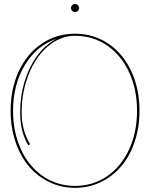

<svg xmlns="http://www.w3.org/2000/svg" viewBox="-20 -930 745 953"><path d="M338.4 -876Q332.5 -881.8 332.5 -890.1Q332.5 -898.4 338.4 -904.3Q344.2 -910.2 352.5 -910.2Q360.8 -910.2 366.7 -904.3Q372.6 -898.4 372.6 -890.1Q372.6 -881.8 366.7 -876Q360.8 -870.1 352.5 -870.1Q344.2 -870.1 338.4 -876ZM128.9 -214.4 120.6 -208.5Q80.1 -276.4 80.1 -370.1Q80.1 -496.1 130.1 -596.2Q180.2 -696.3 260.3 -737.3Q162.6 -704.1 103.8 -607.7Q44.9 -511.2 44.9 -379.9Q44.9 -273.4 84.2 -188.2Q123.5 -103 193.8 -55.2Q264.2 -7.3 352.5 -7.3Q440.9 -7.3 511.2 -55.2Q581.5 -103 620.8 -188.2Q660.2 -273.4 660.2 -379.9Q660.2 -486.3 620.8 -571.5Q581.5 -656.7 511.2 -704.6Q440.9 -752.4 352.5 -752.4Q280.3 -752.4 219.2 -701.2Q158.2 -649.9 122.8 -562Q87.4 -474.1 87.4 -370.1Q87.4 -284.7 128.9 -214.4ZM32.7 -379.9Q32.7 -489.7 73.7 -577.1Q114.7 -664.6 187.7 -713.6Q260.7 -762.7 352.5 -762.7Q444.3 -762.7 517.3 -713.6Q590.3 -664.6 631.3 -577.1Q672.4 -489.7 672.4 -379.9Q672.4 -297.9 648.4 -226.6Q624.5 -155.3 582.3 -105.2Q540 -55.2 480.7 -26.4Q421.4 2.4 352.5 2.4Q283.7 2.4 224.4 -26.4Q165 -55.2 122.8 -105.2Q80.6 -155.3 56.6 -226.6Q32.7 -297.9 32.7 -379.9Z"/></svg>

Font: ZnikomitNo25
Style: Regular
Weight: 100
Designer: gluk
Foundry: gluk
Version: Version 0.56